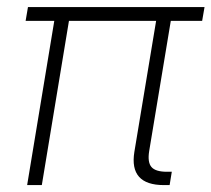

<svg xmlns="http://www.w3.org/2000/svg" viewBox="-20 -536 612 556"><path d="M454.6 0Q353.5 0 369.1 -96.2L432.1 -475.6H179.7L101.1 0H58.6L137.2 -475.6H54.2L61 -515.6H572.3L565.4 -475.6H474.6L412.1 -99.1Q406.7 -66.4 418.5 -52.5Q430.2 -38.6 463.4 -38.6H477.5L471.2 0Z"/></svg>

Font: Inter Display ExtraLight
Style: Italic
Weight: 200
Italic angle: -9.39999°
Designer: Rasmus Andersson
Foundry: rsms
Version: Version 4.000;git-a52131595